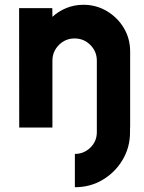

<svg xmlns="http://www.w3.org/2000/svg" viewBox="-20 -534 605 804"><path d="M525 -318V0H385.5V-280Q385.5 -318.5 358.2 -345.8Q331 -373 292.5 -373Q254 -373 226.8 -345.8Q199.5 -318.5 199.5 -280V0H60.5L60 -500H199L199.5 -463.5Q225 -487 258.2 -500.5Q291.5 -514 329 -514Q383 -514 427.5 -487.5Q472 -461 498.5 -416.8Q525 -372.5 525 -318ZM293.5 110.5Q331.5 110.5 358.5 84Q385.5 57.5 385.5 19.5V-10H524.5V19.5Q524.5 83 493.5 135.2Q462.5 187.5 410.2 218.8Q358 250 293.5 250Z"/></svg>

Font: Urbanist ExtraBold
Style: Regular
Weight: 800
Designer: Corey Hu
Foundry: Corey Hu
Version: Version 1.330; ttfautohint (v1.8.4.7-5d5b)